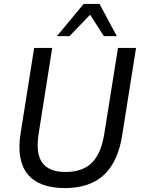

<svg xmlns="http://www.w3.org/2000/svg" viewBox="-20 -949 721 978"><path d="M310 9Q244 9 196.5 -9Q149 -27 120.5 -62Q92 -97 83 -149.5Q74 -202 85 -270L154 -705H246L177 -269Q161 -168 195 -120.5Q229 -73 314 -73Q400 -73 447.5 -119.5Q495 -166 511 -266L581 -705H673L603 -264Q589 -172 552 -111Q515 -50 454.5 -20.5Q394 9 310 9ZM270 -765 406 -929H487L575 -765H509L439 -874L334 -765Z"/></svg>

Font: Nunito Sans 10pt SemiCondensed Medium
Style: Italic
Weight: 500
Width: 4
Italic angle: -9°
Designer: Vernon Adams
Foundry: Vernon Adams
Version: Version 3.101;gftools[0.9.27]